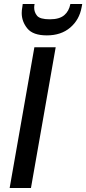

<svg xmlns="http://www.w3.org/2000/svg" viewBox="-20 -935 429 955"><path d="M28 0 151 -700H257L134 0ZM213 -759Q144 -759 116 -793.5Q88 -828 88 -870Q88 -884 91 -900L93 -915H152Q150 -905 150 -897Q150 -874 164.5 -856.5Q179 -839 228 -839Q275 -839 299 -859Q323 -879 330 -915H389L386 -899Q375 -837 329.5 -798Q284 -759 213 -759Z"/></svg>

Font: Ultramarine Medium
Style: Italic
Weight: 500
Italic angle: -10°
Designer: Colophon Foundry, Jonny Pinhorn
Foundry: Colophon Foundry
Version: Version 1.200; ttfautohint (v1.8.3)